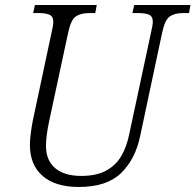

<svg xmlns="http://www.w3.org/2000/svg" viewBox="-20 -734 778 764"><path d="M294 10Q200 10 149.5 -34Q99 -78 99 -157Q99 -176 102.5 -204Q106 -232 111 -256L185 -604Q192 -632 192 -647Q192 -669 176.5 -675.5Q161 -682 135 -682H112L119 -714H365L359 -682H335Q301 -682 281.5 -668.5Q262 -655 251 -603L176 -254Q163 -193 163 -153Q163 -96 199.5 -65Q236 -34 303 -34Q365 -34 404 -56Q443 -78 464 -115.5Q485 -153 494 -199L581 -605Q584 -618 586 -629Q588 -640 588 -647Q588 -669 573 -675.5Q558 -682 530 -682H507L514 -714H738L732 -682H709Q675 -682 655.5 -668.5Q636 -655 625 -603L538 -194Q519 -101 462 -45.5Q405 10 294 10Z"/></svg>

Font: Noto Serif SemiCondensed Light
Style: Italic
Weight: 300
Width: 4
Italic angle: -12°
Designer: Monotype Design Team
Foundry: Monotype Imaging Inc.
Version: Version 2.013; ttfautohint (v1.8.4.7-5d5b)